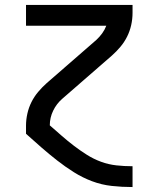

<svg xmlns="http://www.w3.org/2000/svg" viewBox="-20 -540 640 775"><path d="M514 215Q472 215 431 210.5Q390 206 351.5 191.5Q313 177 278 155Q243 133 210.5 107.5Q178 82 147 55Q116 28 85 0V-33Q85 -57 90.5 -81.5Q96 -106 107 -128Q118 -150 134 -169Q150 -188 168 -204L369 -379Q382 -391 392.5 -405.5Q403 -420 409 -436H85V-520H515V-488Q515 -463 509.5 -438.5Q504 -414 493 -392Q482 -370 466 -351Q450 -332 432 -316L231 -141Q208 -121 194.5 -93Q181 -65 181 -34Q205 -13 229 8Q253 29 278.5 48.5Q304 68 331 85Q358 102 388 113Q418 124 450 127.5Q482 131 514 131H515V215Z"/></svg>

Font: Iosevka Fixed Curly Md Ex
Style: Regular
Weight: 500
Width: 7
Monospace: yes
Designer: Belleve Invis
Foundry: Belleve Invis
Version: Version 30.1.2